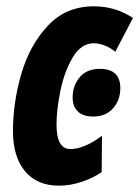

<svg xmlns="http://www.w3.org/2000/svg" viewBox="-20 -578 441 608"><path d="M21 -163Q21 -253 47.5 -344Q74 -435 131.5 -496.5Q189 -558 277 -558Q346 -558 401 -521L345 -414Q331 -426 312.5 -433.5Q294 -441 277 -441Q237 -441 210.5 -396.5Q184 -352 171.5 -291.5Q159 -231 159 -183Q159 -106 203 -106Q246 -106 303 -148L302 -33Q276 -15 239.5 -2.5Q203 10 167 10Q97 10 59 -36Q21 -82 21 -163ZM210 -269Q210 -307 232.5 -333.5Q255 -360 296 -360Q361 -360 361 -299Q361 -261 338 -235Q315 -209 275 -209Q243 -209 226.5 -225Q210 -241 210 -269Z"/></svg>

Font: Noto Sans Display Ex Bold Cond
Style: Italic
Weight: 800
Width: 3
Italic angle: -12°
Designer: Monotype Design team
Foundry: Monotype Imaging Inc.
Version: Version 1.000